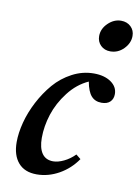

<svg xmlns="http://www.w3.org/2000/svg" viewBox="-82 -757 601 824"><g transform="rotate(10 219.0 -345.0)"><path d="M355 -563.5Q329.6 -563.5 313.2 -579.6Q296.9 -595.7 296.9 -620.1Q296.9 -651.9 322.3 -676.5Q347.7 -701.2 378.9 -701.2Q404.8 -701.2 421.4 -685.3Q438 -669.4 438 -645Q438 -613.8 413.3 -588.6Q388.7 -563.5 355 -563.5ZM135.3 11.2Q83 11.2 55.2 -21Q27.3 -53.2 27.3 -110.8Q27.3 -150.4 39.3 -196.5Q51.3 -242.7 75.4 -289.1Q99.6 -335.4 131.8 -373Q164.1 -410.6 209 -434.3Q253.9 -458 303.2 -458Q349.1 -458 377.9 -438Q406.7 -418 406.7 -386.2Q406.7 -365.2 393.8 -352.5Q380.9 -339.8 356.4 -339.8Q328.1 -339.8 311.5 -358.6Q294.9 -377.4 287.1 -419.9Q237.3 -397.5 200.7 -350.1Q164.1 -302.7 147.2 -250.2Q130.4 -197.8 130.4 -147Q130.4 -103.5 146.7 -79.8Q163.1 -56.2 195.3 -56.2Q216.3 -56.2 241.9 -68.4Q267.6 -80.6 289.1 -102.5L309.6 -85.9Q279.3 -41.5 232.7 -15.1Q186 11.2 135.3 11.2Z"/></g></svg>

Font: Elstob 8pt SemiBold
Style: Italic
Weight: 600
Italic angle: -20°
Designer: Peter S. Baker
Version: Version 1.015